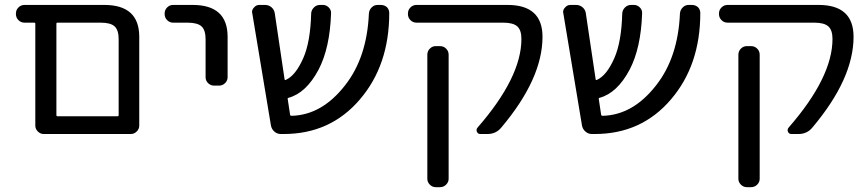

<svg xmlns="http://www.w3.org/2000/svg" viewBox="-20 -567 3540 783"><path d="M203.1 -20.5H158.2Q144.5 -20.5 134.3 -30.8Q124 -41 124 -54.7V-470.7Q124 -474.6 119.1 -474.6H80.1Q65.4 -474.6 55.2 -484.9Q44.9 -495.1 44.9 -509.8V-511.7Q44.9 -526.4 55.2 -536.6Q65.4 -546.9 80.1 -546.9H405.3Q547.9 -546.9 547.9 -417V-54.7Q547.9 -41 537.6 -30.8Q527.3 -20.5 513.7 -20.5ZM463.9 -407.2Q463.9 -444.3 447.3 -459.5Q430.7 -474.6 390.6 -474.6H214.8Q210 -474.6 210 -470.7V-97.7Q210 -92.8 214.8 -92.8H459Q463.9 -92.8 463.9 -97.7Z M685.5 -474.6Q671.9 -474.6 661.6 -484.9Q651.4 -495.1 651.4 -509.8V-511.7Q651.4 -526.4 661.6 -536.6Q671.9 -546.9 685.5 -546.9H765.6Q908.2 -546.9 908.2 -417V-252Q908.2 -238.3 897.9 -228Q887.7 -217.8 873 -217.8H853.5Q838.9 -217.8 828.6 -228Q818.4 -238.3 818.4 -252V-407.2Q818.4 -444.3 801.8 -459.5Q785.2 -474.6 744.1 -474.6Z M1533.2 -546.9Q1547.9 -546.9 1558.6 -537.1Q1567.4 -527.3 1567.4 -513.7Q1567.4 -300.8 1447.3 -161.1Q1327.1 -20.5 1136.7 -20.5H1125Q1110.4 -20.5 1099.1 -30.3Q1087.9 -40 1085 -54.7L1008.8 -512.7Q1007.8 -515.6 1007.8 -517.6Q1007.8 -528.3 1015.6 -536.1Q1024.4 -546.9 1037.1 -546.9H1060.5Q1076.2 -546.9 1087.4 -537.1Q1098.6 -527.3 1100.6 -512.7L1140.6 -243.2Q1141.6 -239.3 1145.5 -241.2Q1185.5 -258.8 1216.8 -330.1Q1246.1 -396.5 1249 -512.7Q1250 -526.4 1260.3 -536.6Q1270.5 -546.9 1285.2 -546.9H1296.9Q1310.5 -546.9 1320.8 -536.6Q1331.1 -526.4 1330.1 -511.7Q1325.2 -371.1 1279.3 -283.2Q1228.5 -187.5 1156.2 -168Q1152.3 -167 1153.3 -163.1L1163.1 -98.6Q1164.1 -94.7 1168.9 -94.7Q1293 -97.7 1387.7 -219.7Q1476.6 -333 1484.4 -511.7Q1485.4 -526.4 1495.6 -536.6Q1505.9 -546.9 1519.5 -546.9Z M2049.8 -546.9Q2192.4 -546.9 2192.4 -417Q2192.4 -246.1 2024.4 -46.9Q2002.9 -20.5 1967.8 -20.5H1938.5Q1928.7 -20.5 1924.8 -29.8Q1920.9 -39.1 1927.7 -46.9Q2106.4 -252 2106.4 -408.2Q2106.4 -444.3 2089.4 -459.5Q2072.3 -474.6 2032.2 -474.6H1678.7Q1664.1 -474.6 1653.8 -484.9Q1643.6 -495.1 1643.6 -509.8V-511.7Q1643.6 -526.4 1653.8 -536.6Q1664.1 -546.9 1678.7 -546.9ZM1756.8 196.3Q1743.2 196.3 1732.9 186Q1722.7 175.8 1722.7 162.1V-343.8Q1722.7 -358.4 1732.9 -368.7Q1743.2 -378.9 1756.8 -378.9H1774.4Q1789.1 -378.9 1799.3 -368.7Q1809.6 -358.4 1809.6 -343.8V162.1Q1809.6 175.8 1799.3 186Q1789.1 196.3 1774.4 196.3Z M2801.8 -546.9Q2816.4 -546.9 2827.1 -537.1Q2835.9 -527.3 2835.9 -513.7Q2835.9 -300.8 2715.8 -161.1Q2595.7 -20.5 2405.3 -20.5H2393.6Q2378.9 -20.5 2367.7 -30.3Q2356.4 -40 2353.5 -54.7L2277.3 -512.7Q2276.4 -515.6 2276.4 -517.6Q2276.4 -528.3 2284.2 -536.1Q2293 -546.9 2305.7 -546.9H2329.1Q2344.7 -546.9 2356 -537.1Q2367.2 -527.3 2369.1 -512.7L2409.2 -243.2Q2410.2 -239.3 2414.1 -241.2Q2454.1 -258.8 2485.4 -330.1Q2514.6 -396.5 2517.6 -512.7Q2518.6 -526.4 2528.8 -536.6Q2539.1 -546.9 2553.7 -546.9H2565.4Q2579.1 -546.9 2589.4 -536.6Q2599.6 -526.4 2598.6 -511.7Q2593.8 -371.1 2547.9 -283.2Q2497.1 -187.5 2424.8 -168Q2420.9 -167 2421.9 -163.1L2431.6 -98.6Q2432.6 -94.7 2437.5 -94.7Q2561.5 -97.7 2656.2 -219.7Q2745.1 -333 2752.9 -511.7Q2753.9 -526.4 2764.2 -536.6Q2774.4 -546.9 2788.1 -546.9Z M3318.4 -546.9Q3460.9 -546.9 3460.9 -417Q3460.9 -246.1 3293 -46.9Q3271.5 -20.5 3236.3 -20.5H3207Q3197.3 -20.5 3193.4 -29.8Q3189.5 -39.1 3196.3 -46.9Q3375 -252 3375 -408.2Q3375 -444.3 3357.9 -459.5Q3340.8 -474.6 3300.8 -474.6H2947.3Q2932.6 -474.6 2922.4 -484.9Q2912.1 -495.1 2912.1 -509.8V-511.7Q2912.1 -526.4 2922.4 -536.6Q2932.6 -546.9 2947.3 -546.9ZM3025.4 196.3Q3011.7 196.3 3001.5 186Q2991.2 175.8 2991.2 162.1V-343.8Q2991.2 -358.4 3001.5 -368.7Q3011.7 -378.9 3025.4 -378.9H3043Q3057.6 -378.9 3067.9 -368.7Q3078.1 -358.4 3078.1 -343.8V162.1Q3078.1 175.8 3067.9 186Q3057.6 196.3 3043 196.3Z"/></svg>

Font: Gen Jyuu GothicL Regular
Style: Regular
Weight: 400
Designer: [Source Han Sans]
Ryoko NISHIZUKA  (kana & ideographs); Paul D. Hunt (Latin, Greek & Cyrillic); Wenlong ZHANG  (bopomofo
Version: Version 1.002.20150607